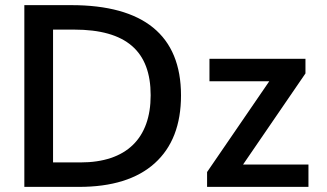

<svg xmlns="http://www.w3.org/2000/svg" viewBox="-20 -731 1281 751"><path d="M1186.5 0V-87.4H930.7L1174.8 -443.8V-501H799.3V-413.1H1033.2L790 -58.1V0ZM288.6 0C418 0 516.6 -30.8 585 -92.3C653.8 -154.3 688 -242.7 688 -357.9C688 -593.8 540.5 -710.9 258.8 -710.9H75.2V0ZM187.5 -615.2H270C473.6 -615.2 569.3 -530.8 569.3 -358.4C569.3 -189.9 474.6 -95.7 294.9 -95.7H187.5Z"/></svg>

Font: Ride SemiBold
Style: Regular
Weight: 600
Version: Version 3.000